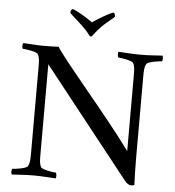

<svg xmlns="http://www.w3.org/2000/svg" viewBox="-57 -891 867 949"><g transform="rotate(5 376.5 -416.5)"><path d="M137.7 -644.5C105.5 -644.5 81.1 -647.5 36.1 -649.4C33.2 -644.5 31.2 -631.8 36.1 -621.1C47.9 -621.1 105.5 -613.3 112.3 -601.6C121.1 -586.9 122.1 -572.3 122.1 -535.2V-111.3C122.1 -74.2 121.1 -59.6 112.3 -44.9C105.5 -33.2 47.9 -25.4 36.1 -25.4C31.2 -14.6 33.2 -2 36.1 2.9C81.1 1 97.7 -2 142.6 -2C185.5 -2 215.8 1 254.9 2.9C256.8 -2.9 257.8 -18.6 252.9 -25.4C237.3 -25.4 184.6 -35.2 178.7 -44.9C168.9 -60.5 168.9 -77.1 168.9 -112.3V-555.7L594.7 -17.6C604.5 -3.9 618.2 4.9 627 4.9C629.9 4.9 641.6 3.9 644.5 1C642.6 -49.8 641.6 -79.1 641.6 -135.7V-533.2C641.6 -570.3 642.6 -585 651.4 -599.6C658.2 -611.3 715.8 -619.1 727.5 -619.1C732.4 -629.9 730.5 -642.6 727.5 -647.5C682.6 -645.5 666 -642.6 621.1 -642.6C578.1 -642.6 547.9 -645.5 508.8 -647.5C506.8 -641.6 505.9 -626 510.7 -619.1C526.4 -619.1 579.1 -609.4 585 -599.6C594.7 -584 594.7 -567.4 594.7 -532.2V-162.1C486.3 -313.5 261.7 -568.4 211.9 -646.5C198.2 -645.5 167 -644.5 137.7 -644.5ZM365.2 -781.2C335 -803.7 276.4 -837.9 264.6 -837.9C257.8 -837.9 254.9 -822.3 254.9 -818.4C262.7 -809.6 288.1 -789.1 314.5 -763.7C329.1 -750 343.8 -735.4 355.5 -718.8C360.4 -712.9 361.3 -710.9 365.2 -710.9C370.1 -710.9 373 -713.9 376 -718.8C387.7 -734.4 401.4 -751 416 -765.6C445.3 -793.9 475.6 -815.4 476.6 -818.4C476.6 -826.2 473.6 -837.9 467.8 -837.9C456.1 -837.9 395.5 -801.8 365.2 -781.2Z"/></g></svg>

Font: Crimson
Style: Roman
Weight: 400
Version: Version 0.2